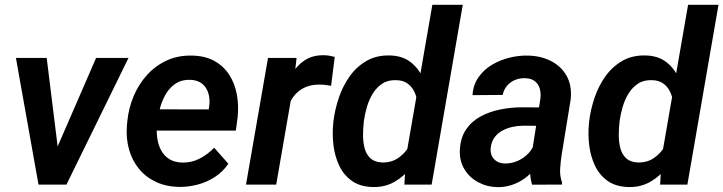

<svg xmlns="http://www.w3.org/2000/svg" viewBox="-20 -770 3018 801"><path d="M196.3 -103.5 380.9 -528.3H516.1L257.3 0H174.8ZM174.8 -528.3 229 -90.3 218.8 0H140.6L46.4 -528.3Z M727.1 9.8Q672.9 8.8 630.4 -11.2Q587.9 -31.2 559.6 -65.9Q531.2 -100.6 518.3 -146.5Q505.4 -192.4 509.3 -244.6L511.2 -264.6Q516.6 -318.8 537.4 -368.4Q558.1 -418 593 -456.8Q627.9 -495.6 675.5 -517.6Q723.1 -539.6 781.2 -538.1Q836.4 -537.1 875 -515.4Q913.6 -493.7 936.8 -457.3Q960 -420.9 968.3 -375Q976.6 -329.1 971.2 -279.3L963.9 -225.1H561.5L575.7 -314L850.6 -313.5L852.5 -324.7Q856.9 -353.5 849.9 -378.9Q842.8 -404.3 824 -420.2Q805.2 -436 773.4 -437Q738.3 -438 713.9 -422.1Q689.5 -406.2 673.6 -380.4Q657.7 -354.5 648.9 -324Q640.1 -293.5 636.7 -264.6L634.8 -245.1Q632.3 -217.8 636.5 -190.9Q640.6 -164.1 652.6 -142.1Q664.6 -120.1 686 -106.4Q707.5 -92.8 739.3 -91.8Q779.3 -90.8 812.7 -108.2Q846.2 -125.5 873.5 -153.8L932.6 -86.9Q910.2 -53.7 877 -32Q843.8 -10.3 804.9 0Q766.1 10.3 727.1 9.8Z M1204.1 -414.1 1132.3 0H1006.3L1098.1 -528.3H1217.3ZM1376.5 -532.7 1361.3 -412.1Q1350.1 -414.1 1338.4 -415.5Q1326.7 -417 1314.9 -417Q1285.6 -417.5 1262.5 -409.4Q1239.3 -401.4 1221.7 -385.7Q1204.1 -370.1 1192.4 -347.9Q1180.7 -325.7 1174.3 -298.3L1147 -301.8Q1151.9 -339.8 1163.6 -381.6Q1175.3 -423.3 1196.3 -459.5Q1217.3 -495.6 1250.2 -517.8Q1283.2 -540 1330.1 -539.6Q1341.8 -539.6 1353.3 -537.6Q1364.7 -535.6 1376.5 -532.7Z M1674.3 -119.6 1783.7 -750H1910.6L1780.8 0H1667ZM1370.1 -253.9 1371.1 -264.6Q1377 -313 1393.6 -362.3Q1410.2 -411.6 1439.2 -452.1Q1468.3 -492.7 1510.3 -516.6Q1552.2 -540.5 1609.4 -538.6Q1659.2 -536.6 1691.9 -511.7Q1724.6 -486.8 1742.9 -447.5Q1761.2 -408.2 1768.1 -363Q1774.9 -317.9 1772.9 -276.9L1769.5 -248.5Q1761.7 -204.1 1743.4 -158Q1725.1 -111.8 1695.8 -73.2Q1666.5 -34.7 1626 -11.5Q1585.4 11.7 1534.2 10.3Q1481.4 8.8 1447.3 -15.9Q1413.1 -40.5 1394.8 -79.8Q1376.5 -119.1 1371.1 -164.8Q1365.7 -210.4 1370.1 -253.9ZM1498 -265.1 1497.1 -254.9Q1494.6 -231.9 1494.6 -204.3Q1494.6 -176.8 1501.2 -151.6Q1507.8 -126.5 1524.9 -110.1Q1542 -93.8 1572.8 -92.3Q1610.8 -90.8 1639.4 -109.6Q1668 -128.4 1686 -158.7Q1704.1 -189 1710.9 -223.1L1722.2 -300.3Q1724.1 -323.2 1720.7 -346.9Q1717.3 -370.6 1707 -390.4Q1696.8 -410.2 1678.7 -422.6Q1660.6 -435.1 1633.8 -435.5Q1599.1 -437 1575 -421.1Q1550.8 -405.3 1535.2 -379.6Q1519.5 -354 1510.7 -323.7Q1502 -293.5 1498 -265.1Z M2195.8 -112.3 2234.4 -357.9Q2237.3 -381.3 2231.7 -400.6Q2226.1 -419.9 2210.9 -431.6Q2195.8 -443.4 2169.9 -443.8Q2147 -444.3 2127.7 -436Q2108.4 -427.7 2095.2 -412.1Q2082 -396.5 2077.1 -374L1951.2 -373Q1954.1 -416 1976.1 -447.5Q1998 -479 2031.7 -499.3Q2065.4 -519.5 2105 -529.3Q2144.5 -539.1 2182.6 -538.1Q2236.8 -537.1 2279.3 -515.1Q2321.8 -493.2 2344.2 -452.9Q2366.7 -412.6 2360.8 -355L2323.2 -124.5Q2318.8 -96.2 2316.9 -66.2Q2314.9 -36.1 2324.7 -8.8L2324.2 0L2199.7 0.5Q2191.4 -26.9 2191.7 -55.7Q2191.9 -84.5 2195.8 -112.3ZM2249 -321.8 2236.3 -245.1 2163.6 -245.6Q2141.1 -245.6 2118.4 -240.7Q2095.7 -235.8 2076.2 -225.3Q2056.6 -214.8 2043.5 -197.3Q2030.3 -179.7 2027.3 -154.3Q2024.9 -134.8 2031.7 -120.1Q2038.6 -105.5 2052.5 -96.9Q2066.4 -88.4 2085.9 -87.9Q2112.8 -87.4 2138.7 -98.4Q2164.6 -109.4 2183.8 -129.4Q2203.1 -149.4 2210.4 -175.8L2240.2 -119.1Q2229.5 -90.3 2210.9 -66.4Q2192.4 -42.5 2168 -25.1Q2143.6 -7.8 2115 1.7Q2086.4 11.2 2055.2 10.7Q2011.2 9.8 1974.9 -9.8Q1938.5 -29.3 1917.5 -64Q1896.5 -98.6 1898.4 -144Q1900.9 -195.8 1924.6 -230.2Q1948.2 -264.6 1985.8 -284.7Q2023.4 -304.7 2068.1 -313.5Q2112.8 -322.3 2156.2 -322.3Z M2741.2 -119.6 2850.6 -750H2977.5L2847.7 0H2733.9ZM2437 -253.9 2438 -264.6Q2443.8 -313 2460.4 -362.3Q2477.1 -411.6 2506.1 -452.1Q2535.2 -492.7 2577.1 -516.6Q2619.1 -540.5 2676.3 -538.6Q2726.1 -536.6 2758.8 -511.7Q2791.5 -486.8 2809.8 -447.5Q2828.1 -408.2 2835 -363Q2841.8 -317.9 2839.8 -276.9L2836.4 -248.5Q2828.6 -204.1 2810.3 -158Q2792 -111.8 2762.7 -73.2Q2733.4 -34.7 2692.9 -11.5Q2652.3 11.7 2601.1 10.3Q2548.3 8.8 2514.2 -15.9Q2480 -40.5 2461.7 -79.8Q2443.4 -119.1 2438 -164.8Q2432.6 -210.4 2437 -253.9ZM2564.9 -265.1 2564 -254.9Q2561.5 -231.9 2561.5 -204.3Q2561.5 -176.8 2568.1 -151.6Q2574.7 -126.5 2591.8 -110.1Q2608.9 -93.8 2639.6 -92.3Q2677.7 -90.8 2706.3 -109.6Q2734.9 -128.4 2752.9 -158.7Q2771 -189 2777.8 -223.1L2789.1 -300.3Q2791 -323.2 2787.6 -346.9Q2784.2 -370.6 2773.9 -390.4Q2763.7 -410.2 2745.6 -422.6Q2727.5 -435.1 2700.7 -435.5Q2666 -437 2641.8 -421.1Q2617.7 -405.3 2602.1 -379.6Q2586.4 -354 2577.6 -323.7Q2568.8 -293.5 2564.9 -265.1Z"/></svg>

Font: Roboto SemiBold
Style: Italic
Weight: 600
Designer: Christian Robertson
Foundry: Google
Version: Version 3.009; 2024